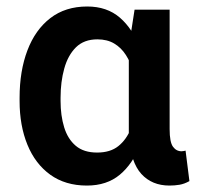

<svg xmlns="http://www.w3.org/2000/svg" viewBox="-20 -558 604 588"><path d="M40 -258.8Q40 -340.8 64 -403.8Q87.9 -466.8 134 -502.4Q180.2 -538.1 247.1 -538.1Q307.6 -538.1 347.2 -503.9Q386.7 -469.7 408.9 -409.9Q431.2 -350.1 439.5 -272V-247.1Q431.2 -171.9 408.9 -114Q386.7 -56.2 346.9 -22.9Q307.1 10.3 246.1 10.3Q180.2 10.3 134 -22.9Q87.9 -56.2 64 -114.7Q40 -173.3 40 -248.5ZM165.5 -248.5Q165.5 -204.1 176.5 -168.2Q187.5 -132.3 211.9 -111.6Q236.3 -90.8 277.3 -90.8Q317.9 -90.8 342.5 -110.6Q367.2 -130.4 380.9 -164.3Q394.5 -198.2 401.4 -240.2V-273.9Q397 -307.6 388.4 -337.4Q379.9 -367.2 365.5 -389.6Q351.1 -412.1 329.6 -424.8Q308.1 -437.5 278.3 -437.5Q237.3 -437.5 212.6 -413.1Q188 -388.7 176.8 -348.1Q165.5 -307.6 165.5 -258.8ZM499.5 -528.3V-162.6Q499.5 -122.6 509.8 -108.6Q520 -94.7 536.1 -94.7Q540 -94.7 543 -95.5Q545.9 -96.2 548.3 -96.7L560.1 -3.4Q544.4 5.4 529.8 7.8Q515.1 10.3 499 10.3Q445.3 10.3 412.8 -25.4Q380.4 -61 374.5 -140.6V-414.6L392.1 -528.3Z"/></svg>

Font: Heebo SemiBold
Style: Regular
Weight: 600
Designer: Oded Ezer
Foundry: Ezer Type House
Version: Version 3.100